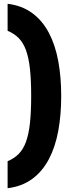

<svg xmlns="http://www.w3.org/2000/svg" viewBox="-20 -770 376 1010"><path d="M20 78Q54 64 78 40Q102 16 116.5 -23.5Q131 -63 137.5 -122Q144 -181 144 -265Q144 -349 137.5 -408Q131 -467 116.5 -506.5Q102 -546 78 -570Q54 -594 20 -608V-750Q95 -741 149 -701.5Q203 -662 237 -597.5Q271 -533 286.5 -448.5Q302 -364 302 -265Q302 -166 286.5 -81.5Q271 3 237 67.5Q203 132 149 171.5Q95 211 20 220Z"/></svg>

Font: Georama ExtraCondensed Thin ExtraBold
Style: Regular
Weight: 800
Version: Version 1.001